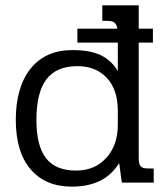

<svg xmlns="http://www.w3.org/2000/svg" viewBox="-20 -682 624 717"><path d="M39 -234Q39 -357 94.5 -426Q150 -495 251 -495Q314 -495 354 -477Q394 -459 420 -417V-523H269V-575H418Q416 -590 408 -597Q400 -604 381 -604H362V-662H498V-575H551V-523H498V-92Q498 -70 505 -61.5Q512 -53 530 -53H554V0H435L425 -73Q396 -27 352 -6Q308 15 248 15Q150 15 94.5 -49.5Q39 -114 39 -234ZM420 -216V-269Q420 -347 379 -391Q338 -435 269 -435Q191 -435 153.5 -386Q116 -337 116 -234Q116 -137 152 -91Q188 -45 264 -45Q334 -45 377 -92.5Q420 -140 420 -216Z"/></svg>

Font: Pridi Light
Style: Regular
Weight: 300
Designer: Katatrad Team
Foundry: CadsonDemak
Version: Version 1.003